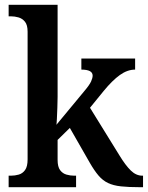

<svg xmlns="http://www.w3.org/2000/svg" viewBox="-20 -780 616 800"><path d="M16 0V-48H26Q42 -48 58 -52.5Q74 -57 84.5 -71.5Q95 -86 95 -116V-648Q95 -676 84 -689.5Q73 -703 57 -707.5Q41 -712 26 -712H16V-760H220V-376Q220 -358 219 -332Q218 -306 217 -284.5Q216 -263 215 -260L331 -400Q353 -426 359.5 -440.5Q366 -455 366 -465Q366 -490 319 -490V-536H543V-490Q511 -490 479.5 -467.5Q448 -445 412 -401L355 -331L478 -132Q503 -91 525 -69.5Q547 -48 573 -48H576V0H563Q516 0 484 -3.5Q452 -7 430 -17.5Q408 -28 390.5 -48.5Q373 -69 354 -102L271 -247L220 -197V-114Q220 -85 230.5 -71Q241 -57 257 -52.5Q273 -48 288 -48H297V0Z"/></svg>

Font: Noto Serif Hebrew SemiCondensed SemiBold
Style: Regular
Weight: 600
Width: 4
Designer: Monotype Design Team
Foundry: Monotype Imaging Inc.
Version: Version 2.004; ttfautohint (v1.8.4.7-5d5b)